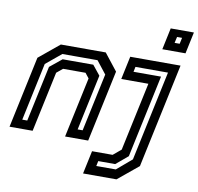

<svg xmlns="http://www.w3.org/2000/svg" viewBox="-100 -852 1189 1154"><g transform="rotate(10 494.5 -275.0)"><path d="M-2.5 0 90.5 -437 215.5 -540H489.5L570.5 -437L477.5 0H336.5L415 -368L391 -398.5H254L217 -368L138.5 0ZM65.5 -55H96L168.5 -395L241.5 -454.5H428.5L476 -395.5L403.5 -55H434L509.5 -408.5L449 -485.5H234.5L140.5 -408ZM481.5 200 511.5 59H637L685.5 18.5L774.5 -399H609L639 -540H946L810.5 97L685.5 200ZM552 142H671L762 64.5L879 -485.5H680.5L674 -454.5H842L734.5 50L662 111H558.5ZM821 -618 849 -750H990.5L962.5 -618ZM887 -668.5H918L926 -706H895.5Z"/></g></svg>

Font: Tourney Thin SemiBold
Style: Italic
Weight: 600
Italic angle: -12°
Version: Version 1.015